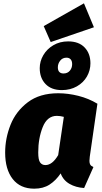

<svg xmlns="http://www.w3.org/2000/svg" viewBox="-20 -1115 614 1155"><path d="M566 -491 520 -172Q518 -152 518 -147Q518 -133 523 -124.5Q528 -116 542 -110L486 16Q436 13 398 -9Q360 -31 345 -72Q316 -29 278 -4.5Q240 20 186 20Q102 20 56.5 -38Q11 -96 11 -197Q11 -283 43.5 -364.5Q76 -446 147.5 -500Q219 -554 330 -554Q389 -554 451 -538.5Q513 -523 566 -491ZM210 -198Q210 -153 221.5 -137.5Q233 -122 253 -122Q295 -122 330 -182L364 -412Q342 -418 322 -418Q264 -418 237 -350.5Q210 -283 210 -198ZM524 -734Q524 -692 503 -655Q482 -618 442.5 -595.5Q403 -573 352 -573Q289 -573 254 -609.5Q219 -646 219 -705Q219 -746 240.5 -783Q262 -820 301 -843Q340 -866 390 -866Q454 -866 489 -829.5Q524 -793 524 -734ZM328 -710Q328 -691 337 -682Q346 -673 362 -673Q386 -673 400 -689.5Q414 -706 414 -729Q414 -748 405 -758Q396 -768 380 -768Q356 -768 342 -750Q328 -732 328 -710ZM545 -951 285 -862 243 -958 485 -1095Z"/></svg>

Font: FiraGO Heavy
Style: Italic
Weight: 900
Italic angle: -8°
Designer: bBox Type GmbH
Foundry: bBox Type GmbH
Version: Version 1.001